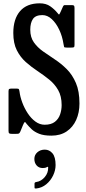

<svg xmlns="http://www.w3.org/2000/svg" viewBox="-20 -780 507 1126"><path d="M352.5 -521.5Q345.5 -567.5 327.2 -606Q309 -644.5 283.5 -668Q258 -691.5 228.5 -691.5Q189 -691.5 173.2 -668.8Q157.5 -646 157.5 -605.5Q157.5 -561.5 178.5 -531.8Q199.5 -502 232.2 -478.8Q265 -455.5 302 -431.2Q339 -407 371.8 -374.2Q404.5 -341.5 425.2 -293.2Q446 -245 446 -173Q446 -119.5 426.8 -76.8Q407.5 -34 370.8 -9.2Q334 15.5 281.5 15.5Q237 15.5 209.5 4.5Q182 -6.5 165.5 -22.2Q149 -38 136.5 -53Q128 -67 124.2 -63.5Q120.5 -60 114 -44.5L99.5 -9Q95 1 91 3Q87 5 72.5 5H50Q38 5 34 2Q30 -1 30 -13V-245Q30 -256 34.2 -258.2Q38.5 -260.5 49.5 -260.5H78Q89 -260.5 91 -256.2Q93 -252 94.5 -242.5Q98 -213 110.5 -179.2Q123 -145.5 142.5 -115.8Q162 -86 187.5 -67.2Q213 -48.5 242 -48.5Q280 -48.5 301.8 -65.5Q323.5 -82.5 332.5 -109Q341.5 -135.5 341.5 -163.5Q341.5 -216 321 -251.8Q300.5 -287.5 268.2 -313.5Q236 -339.5 199.8 -363.5Q163.5 -387.5 131.2 -416.2Q99 -445 78.5 -485.5Q58 -526 58 -586.5Q58 -668.5 97.5 -714.5Q137 -760.5 213 -760.5Q250 -760.5 274.5 -743.2Q299 -726 317 -704Q324.5 -694 326.5 -694.8Q328.5 -695.5 335 -709.5L350 -743Q352.5 -747.5 354.5 -748.8Q356.5 -750 363 -750H401.5Q411.5 -750 414.2 -746.5Q417 -743 417 -732.5V-516Q417 -505 413 -503Q409 -501 398 -501H371.5Q356.5 -501 356 -504.8Q355.5 -508.5 352.5 -521.5ZM181.5 152Q181.5 128.5 199.2 113Q217 97.5 242.5 97.5Q269.5 97.5 287.8 119.2Q306 141 306 188Q306 218.5 291.5 249Q277 279.5 251.2 300.8Q225.5 322 192 325.5Q187 326 184.8 325Q182.5 324 182.5 318.5V296.5Q182.5 289 192.5 287.5Q221 283.5 242.2 258.8Q263.5 234 262.5 201.5Q262 195.5 254 200.5Q246 205.5 231 205.5Q208 205.5 194.8 190.2Q181.5 175 181.5 152Z"/></svg>

Font: Besley* Condensed Medium
Style: Regular
Weight: 500
Width: 3
Designer: Owen Earl
Foundry: indestructible type*
Version: Version 3.000; ttfautohint (v1.8.3)